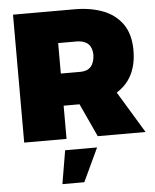

<svg xmlns="http://www.w3.org/2000/svg" viewBox="-61 -752 848 1048"><g transform="rotate(-5 362.5 -228.5)"><path d="M715 0H453L369 -182H282V0H50V-701H389Q473 -701 541.2 -675.5Q609.5 -650 650 -592.5Q688 -537 688 -450Q688 -297 577 -228ZM358 244H238L269 61H444ZM389 -358Q464 -358 468 -443Q468 -521 389 -525H282V-358Z"/></g></svg>

Font: Argentum Novus Black
Style: Regular
Weight: 900
Designer: Julieta Ulanovsky (font) & Cristiano Sobral (main changes)
Foundry: Julieta Ulanovsky (font) & Cristiano Sobral (main changes)
Version: Version 3.00;November 27, 2020;FontCreator 13.0.0.2655 64-bi